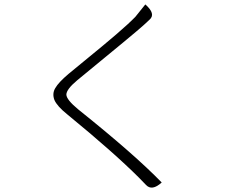

<svg xmlns="http://www.w3.org/2000/svg" viewBox="-20 -811 1040 868"><path d="M637 -791Q686 -748 656 -722L629 -697Q594 -665 329 -448Q280 -407 280 -383Q281 -360 333 -317Q588 -113 711 14Q667 54 640 25L609 -7Q494 -122 284 -294Q238 -331 226 -359Q215 -388 230 -413Q245 -439 290 -477Q311 -495 380 -551Q450 -608 506 -656Q562 -704 592 -735L637 -791Z"/></svg>

Font: Swei Half Moon CJK SC
Style: Light
Weight: 300
Version: Version 2.071